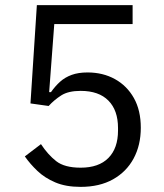

<svg xmlns="http://www.w3.org/2000/svg" viewBox="-20 -718 640 750"><path d="M498 -698V-624H192L172 -358H179Q196 -382 215 -399Q234 -416 260 -425.5Q286 -435 322 -435Q382 -435 429 -409Q476 -383 503 -335Q530 -287 530 -219Q530 -151 502 -99Q474 -47 421.5 -17.5Q369 12 295 12Q237 12 196 -5.5Q155 -23 126.5 -50Q98 -77 77 -107L140 -155Q167 -114 199.5 -88.5Q232 -63 295 -63Q366 -63 403.5 -101Q441 -139 441 -208V-218Q441 -287 403.5 -325Q366 -363 295 -363Q247 -363 219.5 -345.5Q192 -328 170 -304L99 -314L124 -698Z"/></svg>

Font: IBM Plex Sans Var
Style: Regular
Weight: 400
Designer: Mike Abbink, Paul van der Laan, Pieter van Rosmalen
Foundry: Bold Monday
Version: Version 3.000